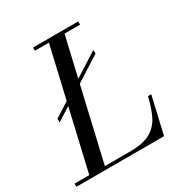

<svg xmlns="http://www.w3.org/2000/svg" viewBox="-219 -881 962 1012"><g transform="rotate(-30 262.5 -375.0)"><path d="M48 -337.5V-360.5L393 -580V-557.5ZM40 0 214 -750H309L135 0ZM-45 0V-19.5H295Q373.5 -19.5 417.2 -44.5Q461 -69.5 483.5 -115.5Q506 -161.5 520.5 -225H540.5L488.5 0ZM124 -730.5V-750H399V-730.5Z"/></g></svg>

Font: Bodoni Moda
Style: Italic
Weight: 400
Italic angle: -13°
Designer: Owen Earl
Foundry: indestructible type
Version: Version 2.005